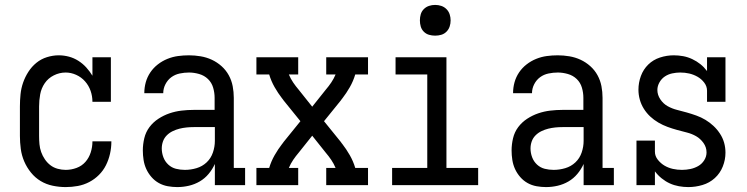

<svg xmlns="http://www.w3.org/2000/svg" viewBox="-20 -753 3040 781"><path d="M247 8Q221 8 194.5 2.5Q168 -3 145.5 -16.5Q123 -30 106 -51Q89 -72 78.5 -96.5Q68 -121 64.5 -147.5Q61 -174 61 -200V-320Q61 -345 63.5 -369.5Q66 -394 74 -417Q82 -440 95.5 -461Q109 -482 128 -497.5Q147 -513 171 -520.5Q195 -528 219 -528Q240 -528 260.5 -522.5Q281 -517 299 -505.5Q317 -494 331 -478.5Q345 -463 356 -445V-520H431V-339H356Q356 -362 348.5 -383.5Q341 -405 326 -422Q311 -439 290 -448.5Q269 -458 247 -458Q222 -458 199 -446.5Q176 -435 162 -414.5Q148 -394 143.5 -369.5Q139 -345 139 -320V-200Q139 -183 140.5 -166.5Q142 -150 147.5 -134.5Q153 -119 162.5 -105Q172 -91 185 -81Q198 -71 214.5 -66.5Q231 -62 247 -62Q270 -62 291.5 -70Q313 -78 327.5 -94.5Q342 -111 349 -133Q356 -155 356 -177V-178H433V-176Q433 -152 427.5 -127.5Q422 -103 411 -81Q400 -59 382.5 -41.5Q365 -24 343 -12.5Q321 -1 296.5 3.5Q272 8 247 8Z M701 8Q682 8 662.5 4.5Q643 1 626 -8.5Q609 -18 596 -33Q583 -48 575 -65.5Q567 -83 564 -102.5Q561 -122 561 -141Q561 -166 567 -191Q573 -216 588 -236Q603 -256 624.5 -270Q646 -284 669.5 -292Q693 -300 718 -303Q743 -306 768 -306H853V-355Q853 -376 847 -396.5Q841 -417 826 -431.5Q811 -446 790 -452Q769 -458 749 -458Q730 -458 711 -454Q692 -450 677 -439Q662 -428 653 -410.5Q644 -393 644 -374H567Q567 -397 573 -418.5Q579 -440 591.5 -458.5Q604 -477 622 -491Q640 -505 661 -513.5Q682 -522 704 -525Q726 -528 749 -528Q772 -528 796 -524Q820 -520 841.5 -510Q863 -500 881 -484Q899 -468 910.5 -447Q922 -426 926.5 -402.5Q931 -379 931 -355V-70H977V0H854V-86Q844 -64 828.5 -45.5Q813 -27 792.5 -15Q772 -3 748.5 2.5Q725 8 701 8ZM732 -62Q756 -62 779.5 -69Q803 -76 820.5 -92.5Q838 -109 846 -132.5Q854 -156 854 -180V-236H768Q753 -236 738.5 -234.5Q724 -233 710 -229.5Q696 -226 682.5 -219.5Q669 -213 658.5 -202.5Q648 -192 643 -178Q638 -164 638 -149Q638 -131 644.5 -113.5Q651 -96 664.5 -83.5Q678 -71 695.5 -66.5Q713 -62 732 -62Z M1023 0V-70H1075Q1083 -97 1097 -121.5Q1111 -146 1128 -168L1129 -169Q1130 -171 1131.5 -172.5Q1133 -174 1134 -176L1202 -260L1134 -344Q1133 -346 1131.5 -347.5Q1130 -349 1129 -351L1128 -352Q1111 -374 1097 -398.5Q1083 -423 1075 -450H1023V-520H1193V-450H1155Q1162 -433 1172.5 -417.5Q1183 -402 1195 -388L1250 -319L1305 -388Q1317 -402 1327.5 -417.5Q1338 -433 1345 -450H1307V-520H1477V-450H1425Q1417 -423 1403 -398.5Q1389 -374 1372 -352L1371 -351Q1370 -349 1368.5 -347.5Q1367 -346 1366 -344L1298 -260L1366 -176Q1367 -174 1368.5 -172.5Q1370 -171 1371 -169L1372 -168Q1389 -146 1403 -121.5Q1417 -97 1425 -70H1477V0H1307V-70H1345Q1338 -87 1327.5 -102.5Q1317 -118 1305 -132L1250 -201L1195 -132Q1183 -118 1172.5 -102.5Q1162 -87 1155 -70H1193V0Z M1575 0V-70H1718V-450H1589V-520H1796V-70H1925V0ZM1750 -608Q1737 -608 1725 -611.5Q1713 -615 1704 -624Q1695 -633 1691.5 -645Q1688 -657 1688 -670Q1688 -683 1691.5 -695Q1695 -707 1704 -716Q1713 -725 1725 -729Q1737 -733 1750 -733Q1763 -733 1775 -729Q1787 -725 1796 -716Q1805 -707 1809 -695Q1813 -683 1813 -670Q1813 -657 1809 -645Q1805 -633 1796 -624Q1787 -615 1775 -611.5Q1763 -608 1750 -608Z M2201 8Q2182 8 2162.5 4.5Q2143 1 2126 -8.5Q2109 -18 2096 -33Q2083 -48 2075 -65.5Q2067 -83 2064 -102.5Q2061 -122 2061 -141Q2061 -166 2067 -191Q2073 -216 2088 -236Q2103 -256 2124.5 -270Q2146 -284 2169.5 -292Q2193 -300 2218 -303Q2243 -306 2268 -306H2353V-355Q2353 -376 2347 -396.5Q2341 -417 2326 -431.5Q2311 -446 2290 -452Q2269 -458 2249 -458Q2230 -458 2211 -454Q2192 -450 2177 -439Q2162 -428 2153 -410.5Q2144 -393 2144 -374H2067Q2067 -397 2073 -418.5Q2079 -440 2091.5 -458.5Q2104 -477 2122 -491Q2140 -505 2161 -513.5Q2182 -522 2204 -525Q2226 -528 2249 -528Q2272 -528 2296 -524Q2320 -520 2341.5 -510Q2363 -500 2381 -484Q2399 -468 2410.5 -447Q2422 -426 2426.5 -402.5Q2431 -379 2431 -355V-70H2477V0H2354V-86Q2344 -64 2328.5 -45.5Q2313 -27 2292.5 -15Q2272 -3 2248.5 2.5Q2225 8 2201 8ZM2232 -62Q2256 -62 2279.5 -69Q2303 -76 2320.5 -92.5Q2338 -109 2346 -132.5Q2354 -156 2354 -180V-236H2268Q2253 -236 2238.5 -234.5Q2224 -233 2210 -229.5Q2196 -226 2182.5 -219.5Q2169 -213 2158.5 -202.5Q2148 -192 2143 -178Q2138 -164 2138 -149Q2138 -131 2144.5 -113.5Q2151 -96 2164.5 -83.5Q2178 -71 2195.5 -66.5Q2213 -62 2232 -62Z M2780 8Q2761 8 2741.5 4.5Q2722 1 2704.5 -7Q2687 -15 2671.5 -27.5Q2656 -40 2644 -56V0H2569V-181H2644V-136Q2644 -118 2656 -103Q2668 -88 2683.5 -79Q2699 -70 2717 -66Q2735 -62 2754 -62Q2771 -62 2788 -65.5Q2805 -69 2820 -77.5Q2835 -86 2844.5 -101Q2854 -116 2854 -133Q2854 -154 2841.5 -171.5Q2829 -189 2811.5 -199Q2794 -209 2774 -214Q2754 -219 2734 -224.5Q2714 -230 2695 -237Q2676 -244 2658 -254.5Q2640 -265 2625 -279Q2610 -293 2599 -310.5Q2588 -328 2582.5 -348Q2577 -368 2577 -388Q2577 -417 2587 -444Q2597 -471 2617 -490.5Q2637 -510 2664.5 -519Q2692 -528 2721 -528Q2740 -528 2759 -524.5Q2778 -521 2796 -512.5Q2814 -504 2829 -492Q2844 -480 2856 -464V-520H2931V-339H2856V-384Q2856 -402 2844.5 -417Q2833 -432 2817 -441Q2801 -450 2783.5 -454Q2766 -458 2747 -458Q2731 -458 2714.5 -454.5Q2698 -451 2684.5 -442Q2671 -433 2662.5 -418Q2654 -403 2654 -387Q2654 -367 2666 -349Q2678 -331 2696 -321Q2714 -311 2734 -306Q2754 -301 2773.5 -295.5Q2793 -290 2812.5 -283Q2832 -276 2849.5 -265.5Q2867 -255 2882 -241Q2897 -227 2908.5 -209.5Q2920 -192 2925.5 -172.5Q2931 -153 2931 -132Q2931 -103 2920 -75.5Q2909 -48 2887.5 -28.5Q2866 -9 2837.5 -0.5Q2809 8 2780 8Z"/></svg>

Font: Iosevka Curly Slab
Style: Regular
Weight: 400
Monospace: yes
Designer: Belleve Invis
Foundry: Belleve Invis
Version: Version 22.1.2; ttfautohint (v1.8.4)